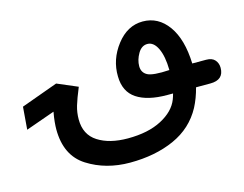

<svg xmlns="http://www.w3.org/2000/svg" viewBox="-90 -507 1167 920"><g transform="rotate(-15 493.0 -47.0)"><path d="M813 98Q835 56 848 5H919Q986 5 986 -55Q986 -78 972 -94Q958 -110 929 -110H860Q856 -231 807.5 -298.5Q759 -366 682 -366Q606 -366 552 -296Q498 -226 500 -142Q501 -66 554.5 -30.5Q608 5 705 5H734Q730 20 725 33Q704 87 637.5 122Q571 157 470 157Q379 157 322 120.5Q265 84 265 8Q265 -26 274.5 -58Q284 -90 306 -143L205 -186L23 -120L14 -8L158 -59Q153 -32 151 -10.5Q149 11 149 26Q149 157 240 214.5Q331 272 450 272Q575 272 670 229.5Q765 187 813 98ZM611 -163Q611 -194 629 -225Q647 -256 676 -256Q707 -256 726 -216.5Q745 -177 746 -108Q664 -103 637.5 -117Q611 -131 611 -163Z"/></g></svg>

Font: Noto Sans Arabic UI SemiCondensed Semi
Style: Regular
Weight: 600
Width: 4
Designer: Nadine Chahine - Monotype Design Team
Foundry: Monotype Imaging Inc.
Version: Version 1.900